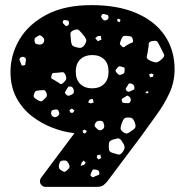

<svg xmlns="http://www.w3.org/2000/svg" viewBox="-20 -730 723 750"><path d="M158 0Q149 0 142.5 -6.5Q136 -13 136 -22Q136 -29 140 -35L271 -210Q266 -210 263 -211Q227 -215 185 -231Q143 -247 105.5 -275.5Q68 -304 44.5 -347.5Q21 -391 21 -449Q21 -517 56.5 -576.5Q92 -636 162.5 -673Q233 -710 337 -710Q441 -710 513.5 -678.5Q586 -647 624 -590.5Q662 -534 662 -459Q662 -410 642 -366.5Q622 -323 592 -282Q562 -241 530 -196L398 -20Q394 -15 385 -7.5Q376 0 359 0ZM392 -674Q387 -675 383.5 -675.5Q380 -676 377 -671Q374 -666 375.5 -663Q377 -660 381 -655Q387 -648 395 -651Q405 -655 404 -664Q403 -670 400.5 -671Q398 -672 392 -674ZM444 -657 437 -654 439 -647 447 -643 451 -652ZM249 -644Q248 -649 245.5 -649.5Q243 -650 238 -651Q234 -652 231 -652Q228 -652 226 -647Q223 -641 230 -635Q234 -631 236.5 -629Q239 -627 244 -630Q251 -633 249 -644ZM305 -594Q295 -606 288.5 -612Q282 -618 268 -612Q254 -606 255 -597Q256 -588 257 -573Q258 -561 261 -555Q264 -549 276 -546Q289 -542 296.5 -543.5Q304 -545 312 -557Q319 -569 316.5 -576Q314 -583 305 -594ZM147 -585Q141 -591 137 -592Q133 -593 126 -588Q118 -584 116 -580Q114 -576 115 -568Q117 -560 121 -558.5Q125 -557 133 -556Q146 -555 151 -565Q156 -577 147 -585ZM474 -590Q465 -591 461 -588Q457 -585 454 -577Q450 -568 448.5 -562.5Q447 -557 455 -550Q462 -543 466.5 -547Q471 -551 480 -556Q488 -561 495 -563Q502 -565 499 -575Q497 -586 491 -587.5Q485 -589 474 -590ZM374 -590 362 -589 352 -581 362 -569 376 -575ZM608 -543Q601 -557 596.5 -565Q592 -573 577 -570Q561 -568 561 -558.5Q561 -549 558 -534Q556 -519 553.5 -510Q551 -501 565 -494Q581 -486 590.5 -486.5Q600 -487 613 -500Q625 -511 620 -519.5Q615 -528 608 -543ZM340 -385Q369 -385 386.5 -402Q404 -419 404 -450Q404 -482 386.5 -498.5Q369 -515 340 -515Q312 -515 294 -498.5Q276 -482 276 -450Q276 -419 293.5 -402Q311 -385 340 -385ZM76 -506Q67 -511 59 -504Q55 -500 56 -497Q57 -494 59 -489Q62 -483 63 -478Q64 -473 71 -474Q79 -475 79 -479.5Q79 -484 81 -492Q83 -502 76 -506ZM467 -459Q467 -466 463 -467Q459 -468 453 -470Q444 -473 439 -466Q435 -461 432.5 -457.5Q430 -454 434 -448Q440 -441 443.5 -438.5Q447 -436 455 -439Q464 -442 465.5 -446Q467 -450 467 -459ZM235 -439Q230 -449 223.5 -448Q217 -447 206 -446Q196 -445 189.5 -445Q183 -445 181 -434Q178 -424 184 -421.5Q190 -419 199 -413Q208 -408 213.5 -403.5Q219 -399 227 -406Q237 -415 238.5 -421.5Q240 -428 235 -439ZM580 -439 572 -443 562 -439 567 -428 577 -430ZM505 -389Q504 -401 491 -404Q484 -405 482 -402Q480 -399 477 -393Q473 -388 471.5 -384.5Q470 -381 474 -376Q479 -371 482.5 -371.5Q486 -372 492 -375Q499 -378 502.5 -380Q506 -382 505 -389ZM256 -392Q249 -393 246.5 -390.5Q244 -388 241 -382Q237 -375 234.5 -371Q232 -367 238 -361Q244 -355 248.5 -356Q253 -357 261 -361Q267 -364 268 -367.5Q269 -371 268 -378Q266 -390 256 -392ZM161 -368Q157 -378 150.5 -378Q144 -378 133 -377Q123 -376 119 -373.5Q115 -371 113 -362Q110 -354 113 -350Q116 -346 124 -341Q132 -336 137 -334.5Q142 -333 149 -339Q158 -347 161.5 -352Q165 -357 161 -368ZM559 -374 551 -372 548 -366H559ZM484 -353Q479 -357 476 -356Q473 -355 468 -351Q462 -347 458 -345Q454 -343 456 -336Q457 -329 461.5 -328.5Q466 -328 473 -327Q480 -327 483.5 -327.5Q487 -328 490 -335Q494 -345 484 -353ZM342 -344 330 -341 324 -330 335 -326 346 -330ZM261 -306 251 -300 255 -290 264 -289 271 -298ZM209 -296Q207 -301 203.5 -302Q200 -303 194 -302Q188 -301 184.5 -299.5Q181 -298 180 -292Q178 -279 188 -274Q198 -269 207 -278Q215 -285 209 -296ZM508 -247Q504 -260 499 -265.5Q494 -271 481 -271Q468 -271 464 -265.5Q460 -260 455 -247Q451 -235 451 -228.5Q451 -222 461 -214Q471 -207 477.5 -209Q484 -211 494 -219Q504 -225 507.5 -230.5Q511 -236 508 -247ZM373 -258Q357 -260 351 -246Q348 -238 351 -235Q354 -232 360 -226Q369 -218 378 -223Q389 -229 387 -240Q385 -249 383 -253Q381 -257 373 -258ZM309 -224 303 -219 304 -212 312 -208 320 -218ZM455 -180Q447 -191 439.5 -189.5Q432 -188 419 -184Q409 -180 407 -175Q405 -170 405 -159Q405 -148 406.5 -142.5Q408 -137 419 -133Q433 -129 441.5 -126.5Q450 -124 459 -136Q468 -149 466.5 -157.5Q465 -166 455 -180ZM372 -126 360 -124 358 -115 365 -107 375 -113ZM249 -89Q245 -98 240.5 -101Q236 -104 227 -103Q217 -102 214.5 -97.5Q212 -93 210 -84Q208 -70 220 -64Q227 -59 231.5 -59Q236 -59 242 -65Q249 -71 251 -75.5Q253 -80 249 -89ZM307 -103 299 -95 295 -82 308 -86 315 -94ZM368 -56Q366 -64 361.5 -65.5Q357 -67 349 -68Q343 -69 341.5 -65.5Q340 -62 337 -57Q335 -51 333.5 -48Q332 -45 337 -41Q341 -37 344.5 -38Q348 -39 353 -42Q360 -45 364.5 -46.5Q369 -48 368 -56Z"/></svg>

Font: Rubik Moonrocks
Style: Regular
Weight: 400
Designer: Hubert and Fischer, NaN
Foundry: Hubert and Fischer, NaN
Version: Version 2.200